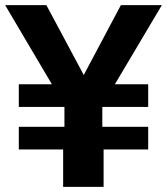

<svg xmlns="http://www.w3.org/2000/svg" viewBox="-24 -725 648 745"><path d="M221 0V-145H49V-233H226V-310H49V-398H199L185 -385L-4 -705H156L301 -434L445 -705H604L414 -385L401 -398H551V-310H373V-233H551V-145H378V0Z"/></svg>

Font: Nunito Sans 7pt ExtraBold
Style: Regular
Weight: 800
Designer: Vernon Adams
Foundry: Vernon Adams
Version: Version 3.101;gftools[0.9.27]